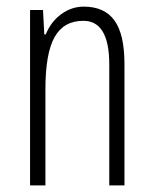

<svg xmlns="http://www.w3.org/2000/svg" viewBox="-20 -560 465 580"><path d="M232.9 -540Q295.4 -540 325.7 -498.3Q356 -456.5 356 -366.2V0H310.1V-365.2Q310.1 -497.1 231.9 -497.1Q172.4 -497.1 144.8 -447.8Q117.2 -398.4 117.2 -291V0H70.8V-529.8H109.9L113.8 -456.1H118.2Q134.3 -495.1 165.5 -517.6Q196.8 -540 232.9 -540Z"/></svg>

Font: Open Sans Hebrew Condensed Light
Style: Regular
Weight: 300
Width: 3
Foundry: Ascender Corporation, Yanek Iontef
Version: Version 2.001;PS 002.001;hotconv 1.0.70;makeotf.lib2.5.58329